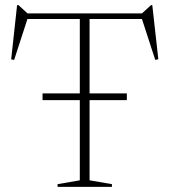

<svg xmlns="http://www.w3.org/2000/svg" viewBox="-20 -727 659 747"><path d="M145.5 -337.5V-363.5H473.5V-337.5ZM290.5 -668.5H328.5V-25.5L415.5 -10.5V0H204V-10.5L290.5 -25.5ZM555.5 -653H63.5L89 -660L35 -494L23.5 -496L46.5 -707H52L92.5 -670L76 -675H543.5L527 -670L567.5 -707H572.5L596 -496.5L584 -494L530 -660Z"/></svg>

Font: Newsreader 24pt ExtraLight
Style: Regular
Weight: 250
Designer: Hugues Gentile
Foundry: Production Type
Version: Version 1.003